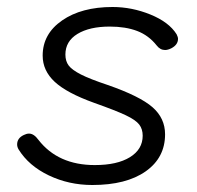

<svg xmlns="http://www.w3.org/2000/svg" viewBox="-20 -520 563 549"><path d="M33 -93Q29 -100 29 -107Q29 -125 48 -134Q56 -138 63 -138Q77 -138 90 -120Q146 -48 251 -48Q315 -48 351.5 -70.5Q388 -93 388 -132Q388 -151 378 -164Q368 -177 339.5 -190.5Q311 -204 249 -226Q171 -254 136.5 -286Q102 -318 102 -361Q102 -423 157.5 -461.5Q213 -500 302 -500Q357 -500 410 -478.5Q463 -457 485 -422Q489 -414 489 -409Q489 -392 470 -382Q460 -377 452 -377Q438 -377 428 -390Q405 -419 372 -431.5Q339 -444 294 -444Q236 -444 201.5 -423Q167 -402 167 -364Q167 -345 176.5 -332.5Q186 -320 211.5 -307Q237 -294 288 -277Q380 -245 416 -213.5Q452 -182 452 -136Q452 -69 396.5 -30Q341 9 244 9Q177 9 119.5 -18.5Q62 -46 33 -93Z"/></svg>

Font: Kodchasan Light
Style: Italic
Weight: 300
Italic angle: -10°
Version: Version 1.000; ttfautohint (v1.6)